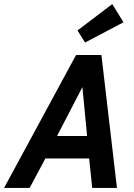

<svg xmlns="http://www.w3.org/2000/svg" viewBox="-57 -919 657 939"><path d="M-37 0 315 -650H439L515 0H394L379 -144H165L88 0ZM222 -254H369L346 -493ZM359 -711 322 -770 492 -899 547 -810Z"/></svg>

Font: Sometype Mono
Style: Bold Italic
Weight: 700
Italic angle: -12°
Monospace: yes
Designer: Ryoichi Tsunekawa
Foundry: Dharma Type
Version: Version 1.000; ttfautohint (v1.8.3)